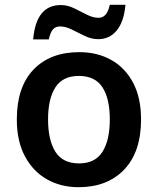

<svg xmlns="http://www.w3.org/2000/svg" viewBox="-20 -769 657 799"><path d="M567 -272Q567 -137 497 -63.5Q427 10 307 10Q233 10 175 -23Q117 -56 83.5 -119Q50 -182 50 -272Q50 -407 119.5 -479.5Q189 -552 310 -552Q385 -552 443 -519.5Q501 -487 534 -424.5Q567 -362 567 -272ZM180 -272Q180 -186 210.5 -137.5Q241 -89 309 -89Q376 -89 406.5 -137.5Q437 -186 437 -272Q437 -358 406.5 -405.5Q376 -453 308 -453Q241 -453 210.5 -405.5Q180 -358 180 -272ZM118 -605Q130 -748 233 -748Q261 -748 288.5 -734.5Q316 -721 341.5 -708Q367 -695 390 -695Q407 -695 418.5 -707Q430 -719 437 -749H502Q496 -679 466 -642.5Q436 -606 389 -606Q360 -606 332.5 -619.5Q305 -633 279 -646Q253 -659 230 -659Q212 -659 201 -647.5Q190 -636 183 -605Z"/></svg>

Font: Noto Sans Lao UI SemBd
Style: Regular
Weight: 600
Designer: Monotype Design Team
Foundry: Monotype Imaging Inc.
Version: Version 2.000; ttfautohint (v1.8.4.7-5d5b)